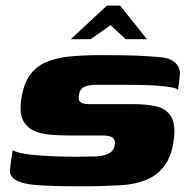

<svg xmlns="http://www.w3.org/2000/svg" viewBox="-20 -661 682 686"><path d="M25 -124Q49 -113 89.5 -108.5Q130 -104 174 -102.5Q218 -101 252 -101Q265 -101 285.5 -101.5Q306 -102 319 -102Q341 -103 356 -107.5Q371 -112 379.5 -120.5Q388 -129 390 -144Q392 -156 387.5 -163.5Q383 -171 372.5 -174Q362 -177 346 -177Q335 -177 321.5 -177Q308 -177 285.5 -177Q263 -177 224 -177Q190 -177 157 -180Q124 -183 99 -195Q74 -207 61.5 -233Q49 -259 56 -306Q64 -361 86.5 -392.5Q109 -424 146 -439.5Q183 -455 231.5 -459.5Q280 -464 340 -464Q376 -464 417 -463.5Q458 -463 493.5 -461Q529 -459 547 -457Q588 -455 607.5 -435.5Q627 -416 622 -388Q622 -384 620.5 -373Q619 -362 617.5 -351.5Q616 -341 616 -340Q611 -346 589.5 -349.5Q568 -353 539 -355Q510 -357 481 -357.5Q452 -358 430 -358H328Q304 -358 290 -354Q276 -350 270 -342Q264 -334 262 -321Q260 -311 262 -304Q264 -297 273 -293Q282 -289 299 -289Q368 -289 407.5 -289Q447 -289 454 -289Q505 -289 540 -280.5Q575 -272 592 -243.5Q609 -215 600 -155Q592 -100 566 -66.5Q540 -33 500.5 -17.5Q461 -2 410 1Q352 4 301.5 4.5Q251 5 194 4Q149 3 114 0.5Q79 -2 56.5 -9Q34 -16 23.5 -28.5Q13 -41 16 -60ZM233 -521 362 -641H409L505 -521H429L375 -571L304 -521Z"/></svg>

Font: Genos ExtraBold
Style: Italic
Weight: 800
Italic angle: -8°
Version: Version 1.010